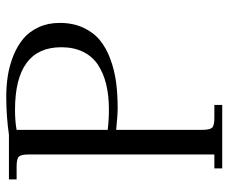

<svg xmlns="http://www.w3.org/2000/svg" viewBox="-80 -672 751 632"><g transform="rotate(-90 296.0 -355.5)"><path d="M22 -676.8V-702.1H168.9Q230.5 -710.9 293.9 -710.9Q330.6 -710.9 364 -705.6Q397.5 -700.2 429.7 -687.3Q461.9 -674.3 485.4 -654.5Q508.8 -634.8 522.9 -604.2Q537.1 -573.7 537.1 -535.2Q537.1 -491.2 521.5 -457.5Q505.9 -423.8 480 -402.6Q454.1 -381.3 417.2 -367.9Q380.4 -354.5 341.8 -349.4Q303.2 -344.2 257.8 -344.2Q232.9 -344.2 185.1 -349.1V-65.9Q185.1 -41 192.1 -33.4Q199.2 -25.9 224.1 -25.9H267.1V0H58.1V-25.9H104V-637.2Q104 -662.1 96.9 -669.4Q89.8 -676.8 64.9 -676.8ZM185.1 -377Q216.8 -373 252.9 -373Q298.8 -373 335.4 -382.1Q372.1 -391.1 399.7 -409.4Q427.2 -427.7 442.1 -458.3Q457 -488.8 457 -529.8Q457 -682.1 250 -682.1Q233.9 -682.1 217.8 -680.9Q201.7 -679.7 193.4 -678.2L185.1 -676.8Z"/></g></svg>

Font: Dihjauti
Style: Regular
Weight: 400
Designer: T. Christopher White
Version: Version 3.0.0